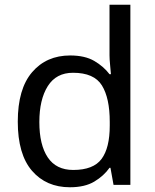

<svg xmlns="http://www.w3.org/2000/svg" viewBox="-20 -780 655 810"><path d="M275 10Q175 10 115 -59.5Q55 -129 55 -267Q55 -405 115.5 -475.5Q176 -546 276 -546Q338 -546 377.5 -523Q417 -500 442 -467H448Q447 -480 444.5 -505.5Q442 -531 442 -546V-760H530V0H459L446 -72H442Q418 -38 378 -14Q338 10 275 10ZM289 -63Q374 -63 408.5 -109.5Q443 -156 443 -250V-266Q443 -366 410 -419.5Q377 -473 288 -473Q217 -473 181.5 -416.5Q146 -360 146 -265Q146 -169 181.5 -116Q217 -63 289 -63Z"/></svg>

Font: Noto Sans Marchen
Style: Regular
Weight: 400
Designer: Monotype Design Team
Foundry: Monotype Imaging Inc.
Version: Version 2.003; ttfautohint (v1.8.4.7-5d5b)